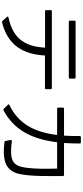

<svg xmlns="http://www.w3.org/2000/svg" viewBox="550 -1384 864 2005"><g transform="rotate(90 982.5 -381.0)"><path d="M195 -679C195 -671 199 -667 207 -667H788C796 -667 800 -671 800 -679V-726C800 -733 796 -738 788 -738H207C199 -738 195 -733 195 -726ZM85 -431C85 -423 89 -419 97 -419H477C467 -225 395 -86 162 -37C152 -35 150 -28 156 -21L198 25C202 30 207 32 214 30C463 -33 547 -202 559 -418H899C907 -418 911 -423 911 -430V-478C911 -485 907 -490 899 -490H97C89 -490 85 -485 85 -478Z M1116 12C1121 17 1127 17 1133 14C1328 -91 1431 -267 1465 -545H1740C1742 -458 1747 -283 1723 -177C1704 -93 1656 -64 1561 -64C1530 -64 1495 -67 1454 -72C1445 -73 1440 -68 1441 -60L1452 -6C1453 1 1457 4 1464 5C1499 9 1532 12 1562 12C1698 12 1774 -37 1798 -160C1824 -286 1817 -482 1818 -605C1818 -613 1813 -617 1806 -617H1473C1476 -668 1478 -723 1478 -781C1478 -789 1474 -793 1466 -793H1412C1404 -793 1400 -789 1400 -781C1401 -723 1399 -668 1396 -617H1115C1107 -617 1103 -613 1103 -605V-557C1103 -549 1107 -545 1115 -545H1389C1358 -294 1264 -137 1076 -47C1068 -43 1067 -36 1074 -30Z"/></g></svg>

Font: LINE Seed JP_OTF Regular
Style: Regular
Weight: 400
Designer: LY Corporation & Fontrix & Fontworks
Version: Version 1.002